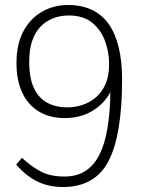

<svg xmlns="http://www.w3.org/2000/svg" viewBox="-20 -735 569 769"><path d="M232 14Q171 14 125 -10.5Q79 -35 45 -76L68 -103Q104 -69 142.5 -48.5Q181 -28 238 -28Q288 -28 322.5 -50.5Q357 -73 378.5 -116Q400 -159 410.5 -222Q421 -285 422 -366Q396 -318 348.5 -290Q301 -262 239 -262Q179 -262 135.5 -288.5Q92 -315 69 -364Q46 -413 46 -482Q46 -559 74 -610.5Q102 -662 149 -688.5Q196 -715 252 -715Q307 -715 348 -695.5Q389 -676 415.5 -638.5Q442 -601 455.5 -545Q469 -489 469 -417Q469 -195 415 -90.5Q361 14 232 14ZM250 -305Q280 -305 309.5 -314.5Q339 -324 363.5 -344.5Q388 -365 402.5 -398Q417 -431 417 -479Q417 -526 400.5 -571Q384 -616 348.5 -644.5Q313 -673 255 -673Q221 -673 192 -661.5Q163 -650 141.5 -627.5Q120 -605 108.5 -570Q97 -535 97 -488Q97 -423 115.5 -383Q134 -343 168.5 -324Q203 -305 250 -305Z"/></svg>

Font: Literata ExtraLight
Style: Regular
Weight: 250
Designer: Latin by Veronika Burian and Jose Scaglione. Greek by Irene Vlachou. Cyrillic by Vera Evstafieva.
Foundry: TypeTogether
Version: Version 3.103;gftools[0.9.29]